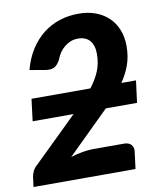

<svg xmlns="http://www.w3.org/2000/svg" viewBox="-93 -799 719 864"><g transform="rotate(-10 267.0 -366.5)"><path d="M319 -392.5Q347.5 -429.5 361.2 -464.2Q375 -499 375 -540.5Q375 -580 356.5 -601.5Q338 -623 302 -623Q284.5 -623 269.2 -617Q254 -611 241 -600.5Q228 -590 218.2 -575.8Q208.5 -561.5 202.5 -545Q190 -521 174.5 -513Q159 -505 132.5 -509.5L63.5 -521.5Q77.5 -574.5 103 -614Q128.5 -653.5 162.5 -680Q196.5 -706.5 237.5 -719.8Q278.5 -733 324 -733Q368 -733 403 -719.8Q438 -706.5 462.2 -682.8Q486.5 -659 499.5 -625.8Q512.5 -592.5 512.5 -552.5Q512.5 -504.5 498.5 -465.8Q484.5 -427 460.5 -392.5H527.5L514.5 -292H372L347.5 -268L180.5 -103.5Q207.5 -112 234.5 -116.8Q261.5 -121.5 284 -121.5H424.5Q446.5 -121.5 457.5 -109.5Q468.5 -97.5 466 -78L456 0H-10L-4.5 -43.5Q-3 -56.5 4 -71Q11 -85.5 25.5 -97.5L224.5 -292H37.5L50 -392.5Z"/></g></svg>

Font: Lato Heavy
Style: Italic
Weight: 800
Italic angle: -7°
Designer: Lukasz Dziedzic
Foundry: tyPoland Lukasz Dziedzic
Version: Version 2.007; 2014-02-27